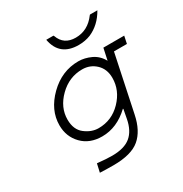

<svg xmlns="http://www.w3.org/2000/svg" viewBox="-176 -742 980 1029"><g transform="rotate(-30 314.0 -227.5)"><path d="M499 -419.9H627.9L618.2 -374H538.1L464.8 -25.4Q446.3 65.4 394 109.4Q341.8 153.3 230.5 153.3Q194.3 153.3 147.5 151.4L159.2 99.6Q215.8 105.5 250 105.5Q326.2 105.5 365.2 73.2Q404.3 41 417 -25.4L427.7 -82L425.8 -84Q348.6 -10.7 256.8 -10.7Q179.7 -10.7 133.3 -58.6Q86.9 -106.4 86.9 -176.8Q86.9 -270.5 165 -347.2Q243.2 -423.8 345.7 -423.8Q383.8 -423.8 422.9 -405.8Q461.9 -387.7 483.4 -347.7ZM261.7 -58.6Q343.8 -58.6 401.9 -118.7Q460 -178.7 460 -255.9Q460 -310.5 425.3 -343.3Q390.6 -376 341.8 -376Q260.7 -376 200.2 -316.4Q139.6 -256.8 139.6 -181.6Q139.6 -119.1 179.2 -88.9Q218.8 -58.6 261.7 -58.6ZM254.9 -609.4H299.8Q300.8 -605.5 301.8 -605.5Q325.2 -540 398.4 -540Q473.6 -540 522.5 -606.4Q522.5 -606.4 525.4 -609.4H571.3Q532.2 -540 466.8 -511.7Q432.6 -498 392.6 -498Q275.4 -498 254.9 -609.4Z"/></g></svg>

Font: Thabit-Oblique
Style: Oblique
Weight: 500
Designer: Regenerated by Nadim Shaikli
Foundry: MAK Alagha
Version: 0.01